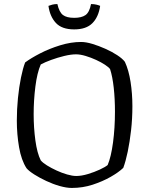

<svg xmlns="http://www.w3.org/2000/svg" viewBox="-20 -927 735 947"><path d="M334 0Q308 0 274.5 -9.5Q241 -19 208 -34.5Q175 -50 149 -66.5Q123 -83 111 -97Q85 -137 74 -201Q63 -265 63 -332Q63 -388 68.5 -443Q74 -498 83.5 -544.5Q93 -591 104 -619Q132 -640 177.5 -663.5Q223 -687 276.5 -703.5Q330 -720 380 -720Q404 -720 435.5 -710.5Q467 -701 499.5 -686.5Q532 -672 558 -655Q584 -638 596 -622Q615 -581 624 -523Q633 -465 633 -403Q633 -342 626.5 -284.5Q620 -227 610 -179Q600 -131 588 -99Q565 -77 525.5 -54.5Q486 -32 437 -16Q388 0 334 0ZM356 -59Q382 -59 413.5 -68.5Q445 -78 472 -90.5Q499 -103 511 -113Q528 -153 537.5 -224.5Q547 -296 547 -376Q547 -439 541 -494Q535 -549 523 -586Q517 -595 498 -607.5Q479 -620 454 -631.5Q429 -643 402.5 -651Q376 -659 355 -659Q330 -659 297 -651Q264 -643 232.5 -631.5Q201 -620 181 -609Q163 -568 154.5 -500Q146 -432 146 -364Q146 -297 154.5 -234.5Q163 -172 181 -136Q191 -124 212 -111Q233 -98 259 -86Q285 -74 311 -66.5Q337 -59 356 -59ZM346 -782Q285 -782 255.5 -814Q226 -846 219 -898Q226 -901 237.5 -904Q249 -907 263 -907Q272 -867 290.5 -853Q309 -839 346 -839Q382 -839 401.5 -852.5Q421 -866 429 -907Q444 -907 456 -904Q468 -901 474 -898Q466 -843 435.5 -812.5Q405 -782 346 -782Z"/></svg>

Font: Texturina ExtraLight
Style: Regular
Weight: 200
Designer: Guillermo Torres Carreño
Foundry: Omnibus-Type
Version: Version 1.002; ttfautohint (v1.8.3)